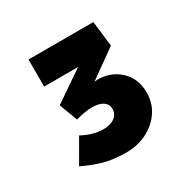

<svg xmlns="http://www.w3.org/2000/svg" viewBox="-98 -880 551 559"><g transform="rotate(-30 178.0 -600.5)"><path d="M177 -412Q135 -412 103 -420.5Q71 -429 36 -446L81 -524Q117 -504 153 -504Q176 -504 190 -514.5Q204 -525 204 -543Q204 -558 191 -567Q178 -576 155 -576Q141 -576 127 -573.5Q113 -571 99 -567L76 -628L178 -698H64V-789H282L292 -704L198 -637Q204 -638 208 -638Q253 -638 283.5 -609.5Q314 -581 314 -534Q314 -498 295 -470.5Q276 -443 245 -427.5Q214 -412 177 -412Z"/></g></svg>

Font: Lexend
Style: Bold
Weight: 700
Designer: Bonnie Shaver-Troup, Thomas Jockin
Foundry: Lexend
Version: Version 1.007; ttfautohint (v1.8.3)